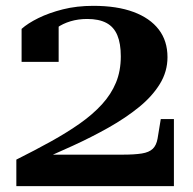

<svg xmlns="http://www.w3.org/2000/svg" viewBox="-20 -638 660 658"><path d="M400 -108H118Q116 -105 111.5 -100Q107 -95 104 -90Q101 -85 101 -82Q165 -109 229.5 -138.5Q294 -168 352.5 -201Q411 -234 456.5 -271Q502 -308 528 -350.5Q554 -393 554 -442Q554 -498 524 -537Q494 -576 437.5 -597Q381 -618 300 -618Q243 -618 195.5 -606Q148 -594 111.5 -576Q75 -558 54 -539V-426H181V-564Q172 -562 165.5 -556Q159 -550 154 -542Q149 -534 146 -526Q143 -518 143 -512Q156 -529 175.5 -543Q195 -557 221.5 -565Q248 -573 279 -573Q319 -573 344.5 -559.5Q370 -546 382 -517.5Q394 -489 394 -445Q394 -395 377.5 -355Q361 -315 329.5 -280.5Q298 -246 254 -215Q210 -184 155 -153.5Q100 -123 36 -91V0H576V-230H531L520 -163Q516 -140 503.5 -128Q491 -116 466 -112Q441 -108 400 -108Z"/></svg>

Font: Roboto Serif 120pt Expanded SemiBold
Style: Regular
Weight: 600
Width: 7
Designer: Greg Gazdowicz
Foundry: Commercial Type
Version: Version 1.008